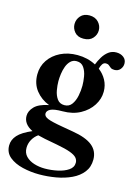

<svg xmlns="http://www.w3.org/2000/svg" viewBox="-152 -879 876 1219"><g transform="rotate(15 286.5 -269.0)"><path d="M271.5 -165Q216 -165 193.2 -153.5Q170.5 -142 170.5 -123Q170.5 -105 196.2 -94Q222 -83 295 -70.5L367 -58Q455.5 -43.5 497.8 -9.5Q540 24.5 540 81Q540 130 513.2 164.2Q486.5 198.5 441.5 219.8Q396.5 241 341.8 250.8Q287 260.5 231 260.5Q175 260.5 121.8 247.8Q68.5 235 34.2 206.8Q0 178.5 0 131.5Q0 94.5 27.5 64Q55 33.5 119.5 6Q87.5 -10 72.8 -31Q58 -52 58 -78Q58 -110.5 85.8 -139.2Q113.5 -168 178.5 -181Q124.5 -201.5 90.2 -245Q56 -288.5 56 -350Q56 -403 84.2 -444.8Q112.5 -486.5 161.2 -510.5Q210 -534.5 272 -534.5Q338.5 -534.5 393 -505.5Q402.5 -531 417.8 -556.2Q433 -581.5 454.8 -598Q476.5 -614.5 506 -614.5Q534 -614.5 553.5 -599.5Q573 -584.5 573 -558.5Q573 -537.5 559 -520.8Q545 -504 520.5 -504Q504.5 -504 496 -510.5Q487.5 -517 480 -523.5Q472.5 -530 460 -530Q445 -530 436.5 -517Q428 -504 423.5 -486Q455 -462 473.5 -428Q492 -394 492 -352.5Q492 -305 464.5 -262Q437 -219 387.5 -192Q338 -165 271.5 -165ZM272 -205.5Q303 -205.5 320.2 -229.2Q337.5 -253 344.5 -287.5Q351.5 -322 351.5 -354.5Q351.5 -382 346 -414.8Q340.5 -447.5 324.2 -471.5Q308 -495.5 276.5 -495.5Q252.5 -495.5 236.8 -480Q221 -464.5 212.2 -440.8Q203.5 -417 200 -391Q196.5 -365 196.5 -343Q196.5 -316 202.2 -283.8Q208 -251.5 224.5 -228.5Q241 -205.5 272 -205.5ZM110.5 118Q110.5 151.5 131.2 173Q152 194.5 185.2 205Q218.5 215.5 256.5 215.5Q298 215.5 339.8 206.5Q381.5 197.5 409.5 178.5Q437.5 159.5 437.5 129Q437.5 111.5 425.5 97.2Q413.5 83 381.8 71.2Q350 59.5 291.5 48.5L209 33Q183.5 28 162 22Q138 39 124.2 64.5Q110.5 90 110.5 118ZM279.5 -644.5Q241.5 -644.5 221.5 -667.8Q201.5 -691 201.5 -720Q201.5 -751 222.2 -774.2Q243 -797.5 279.5 -797.5Q317.5 -797.5 339.2 -774.2Q361 -751 361 -720Q361 -691 340.2 -667.8Q319.5 -644.5 279.5 -644.5Z"/></g></svg>

Font: Libre Caslon Text SemiBold
Style: Regular
Weight: 600
Designer: Pablo Impallari, Rodrigo Fuenzalida, Katja Schimmel
Foundry: Pablo Impallari, Rodrigo Fuenzalida
Version: Version 2.000